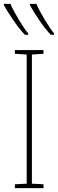

<svg xmlns="http://www.w3.org/2000/svg" viewBox="-30 -973 300 993"><path d="M-10 -953V-946Q9 -912 41.5 -865Q74 -818 99 -793H116V-800Q97 -822 68 -870Q39 -918 24 -953ZM125 -953V-946Q143 -912 175.5 -865Q208 -818 233 -793H250V-800Q231 -822 202 -870Q173 -918 158 -953ZM195 -20 135 -23V-691L195 -695V-714H47V-695L108 -691V-23L47 -20V0H195Z"/></svg>

Font: Noto Sans Display SemiCondensed Thin
Style: Regular
Weight: 250
Width: 4
Designer: Monotype Design team
Foundry: Monotype Imaging Inc.
Version: 1.000